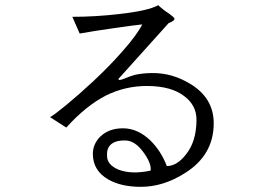

<svg xmlns="http://www.w3.org/2000/svg" viewBox="-20 -766 1040 740"><path d="M258.8 -701.2 287.1 -636.7Q335 -645.5 417 -657.2Q490.2 -668 528.3 -671.9Q506.8 -629.9 451.2 -567.4Q405.3 -514.6 340.8 -454.1Q285.2 -402.3 234.4 -360.4Q186.5 -321.3 172.9 -314.5L235.4 -274.4Q311.5 -358.4 387.7 -397.5Q461.9 -434.6 545.9 -434.6Q640.6 -434.6 691.4 -394.5Q737.3 -359.4 737.3 -304.7Q737.3 -219.7 695.3 -168.9Q661.1 -126 623 -126Q600.6 -184.6 558.6 -225.6Q509.8 -271.5 454.1 -271.5Q399.4 -271.5 366.2 -239.3Q337.9 -210.9 337.9 -172.9Q337.9 -108.4 397.5 -74.2Q447.3 -45.9 522.5 -45.9Q609.4 -45.9 692.4 -98.6Q803.7 -168 803.7 -291Q803.7 -387.7 713.9 -442.4Q643.6 -485.4 566.4 -484.4Q531.2 -484.4 500 -477.5Q482.4 -472.7 459 -462.9Q446.3 -458 442.4 -458Q436.5 -457 436.5 -461.9L629.9 -676.8Q654.3 -686.5 652.3 -694.3Q651.4 -699.2 629.9 -714.8Q617.2 -722.7 610.4 -728.5Q598.6 -737.3 589.8 -746.1Q552.7 -724.6 439.5 -711.9Q347.7 -701.2 258.8 -701.2ZM392.6 -165V-172.9Q392.6 -199.2 412.1 -212.9Q430.7 -225.6 462.9 -224.6Q500 -224.6 533.2 -178.7Q564.5 -135.7 560.5 -108.4Q486.3 -92.8 436.5 -112.3Q392.6 -130.9 392.6 -165Z"/></svg>

Font: Dotum
Style: Regular
Weight: 400
Version: Version 2.21